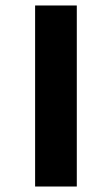

<svg xmlns="http://www.w3.org/2000/svg" viewBox="-20 -680 408 700"><path d="M108 0V-660H260V0Z"/></svg>

Font: Cairo Play ExtraBold
Style: Regular
Weight: 800
Version: Version 3.119